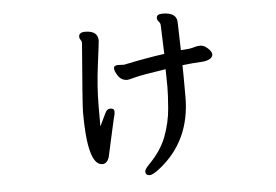

<svg xmlns="http://www.w3.org/2000/svg" viewBox="-47 -619 1095 763"><g transform="rotate(-5 500.0 -237.5)"><path d="M337 20Q278 20 278 -192Q278 -220 298 -466Q298 -474 293.5 -479.5Q289 -485 289 -492Q289 -510 314 -510Q365 -510 365 -470Q365 -464 353.5 -376Q342 -288 342 -210V-130L366 -180Q373 -197 387 -197Q403 -197 403 -185Q403 -177 402 -172.5Q401 -168 399 -161Q397 -154 392 -130.5Q387 -107 380.5 -79Q374 -51 369.5 -29Q365 -7 364 -4Q355 20 337 20ZM521 80Q504 80 504 64Q504 56 520 39Q571 -12 591.5 -67Q612 -122 616.5 -177Q621 -232 621 -263L620 -334Q521 -319 496 -312Q471 -305 465 -305Q442 -305 429 -324Q416 -343 416 -355Q416 -367 433 -367L457 -366Q547 -385 620 -395L616 -508Q616 -518 609.5 -524.5Q603 -531 603 -540Q603 -555 627 -555Q684 -555 684 -514L687 -404Q695 -405 707 -405.5Q719 -406 730.5 -408.5Q742 -411 747.5 -413Q753 -415 766 -415Q779 -415 794 -402Q809 -389 810 -377Q810 -357 773 -351Q730 -349 688 -344Q689 -327 689 -218Q689 -42 560 59Q533 80 521 80Z"/></g></svg>

Font: LXGW WenKai Medium
Style: Regular
Weight: 500
Designer: LXGW / Fontworks Inc.
Foundry: LXGW / Fontworks Inc.
Version: Version 1.501; October 10, 2024